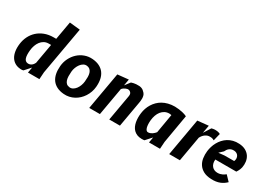

<svg xmlns="http://www.w3.org/2000/svg" viewBox="-10 -1622 3356 2437"><g transform="rotate(30 1667.5 -403.0)"><path d="M452 -450H417.5Q380.5 -450 351.8 -434Q323 -418 302.8 -391.2Q282.5 -364.5 270.2 -329.8Q258 -295 254.5 -257.5Q247 -183 259.5 -144.2Q272 -105.5 307 -100Q325 -97.5 339.5 -101.5Q354 -105.5 365.5 -114Q377 -122.5 385.8 -134Q394.5 -145.5 400.5 -158ZM373 0 387 -81 309.5 5Q305.5 6 301.8 6.8Q298 7.5 293.2 8.2Q288.5 9 281.8 9.2Q275 9.5 264.5 8.5Q219.5 5.5 185.2 -14.8Q151 -35 129.2 -70Q107.5 -105 99.8 -154Q92 -203 100 -264Q107.5 -322.5 133 -374.5Q158.5 -426.5 200.8 -465.5Q243 -504.5 301.5 -527.2Q360 -550 434.5 -550H469.5L516.5 -816L670.5 -800L547.5 -104.5L540.5 0Z M900 8.5Q840.5 3.5 797.5 -18.2Q754.5 -40 728 -76.5Q701.5 -113 691.2 -163.5Q681 -214 686.5 -276.5Q692 -338 718.5 -391.5Q745 -445 786.8 -484Q828.5 -523 883.2 -543.2Q938 -563.5 999.5 -558.5Q1059 -553.5 1102 -531.8Q1145 -510 1171.8 -473.8Q1198.5 -437.5 1209 -387.8Q1219.5 -338 1214 -276.5Q1210.5 -235.5 1197 -197.2Q1183.5 -159 1162.2 -126.2Q1141 -93.5 1112.8 -67Q1084.5 -40.5 1050.8 -22.5Q1017 -4.5 979 3.8Q941 12 900 8.5ZM1055.5 -264Q1059 -299 1058.8 -330.8Q1058.5 -362.5 1050.8 -387.2Q1043 -412 1026 -428.2Q1009 -444.5 978.5 -448.5Q953 -452 929.8 -438.8Q906.5 -425.5 888.5 -401.8Q870.5 -378 858.8 -347.5Q847 -317 844.5 -285.5Q841.5 -250 842.2 -218.2Q843 -186.5 850.8 -161.8Q858.5 -137 875.2 -121Q892 -105 920.5 -101.5Q948 -98 971.2 -111.5Q994.5 -125 1012.2 -148.5Q1030 -172 1041.2 -202.5Q1052.5 -233 1055.5 -264Z M1526.5 -563 1510 -468.5 1568 -544Q1585 -549.5 1602.5 -553.5Q1620 -557.5 1637.5 -558.5Q1664.5 -560.5 1683.8 -558.8Q1703 -557 1718 -551.2Q1733 -545.5 1745 -535.8Q1757 -526 1769.5 -512Q1783 -496.5 1788 -476.8Q1793 -457 1793.2 -436.8Q1793.5 -416.5 1790.5 -397.2Q1787.5 -378 1785 -363.5L1721 0H1564.5L1631 -378.5Q1636.5 -410.5 1624.8 -427.5Q1613 -444.5 1593.5 -450Q1585.5 -452 1574.2 -450.8Q1563 -449.5 1550 -444.2Q1537 -439 1523.8 -430Q1510.5 -421 1499 -408L1427.5 0H1271L1367 -546.5Z M2219.5 -442.5Q2209.5 -444 2201 -445Q2192.5 -446 2189 -446.5Q2151.5 -446.5 2122.8 -431Q2094 -415.5 2073.5 -389.5Q2053 -363.5 2040.8 -328.8Q2028.5 -294 2024.5 -255Q2021.5 -224.5 2022.8 -197.2Q2024 -170 2029.5 -149.2Q2035 -128.5 2045.2 -116.5Q2055.5 -104.5 2070 -104.5Q2087 -104.5 2102.2 -110.2Q2117.5 -116 2130.8 -125Q2144 -134 2154.2 -144.5Q2164.5 -155 2172 -164.5ZM2041.5 8Q2003 7.5 1974.5 -4.2Q1946 -16 1925.8 -36Q1905.5 -56 1893.2 -82.8Q1881 -109.5 1875.2 -140.2Q1869.5 -171 1869.2 -204.5Q1869 -238 1873.5 -271Q1878 -307 1890 -342.5Q1902 -378 1921.8 -410Q1941.5 -442 1968.8 -469.2Q1996 -496.5 2031.2 -516.2Q2066.5 -536 2110.2 -547.2Q2154 -558.5 2206 -558.5Q2236.5 -558 2267.5 -554Q2294.5 -550.5 2326 -543Q2357.5 -535.5 2386.5 -521.5L2315 -104.5L2308 0H2147L2161 -81L2083.5 5Q2078 6 2069 7.2Q2060 8.5 2041.5 8Z M2845 -433.5Q2836 -438.5 2828.5 -441.8Q2821 -445 2813.5 -447Q2806 -449 2797.2 -449.5Q2788.5 -450 2777 -450Q2745.5 -450 2715 -429Q2684.5 -408 2664 -368L2599.5 0H2443L2539 -546.5L2698.5 -563L2678 -447.5L2743 -550Q2747.5 -551.5 2753.8 -553Q2760 -554.5 2767 -555.8Q2774 -557 2781.2 -557.8Q2788.5 -558.5 2795 -558.5Q2822.5 -558.5 2839.8 -554.2Q2857 -550 2871.5 -542Z M3275 -68.5Q3256 -50 3234.5 -35.2Q3213 -20.5 3187 -10.2Q3161 0 3130 4.8Q3099 9.5 3061.5 8Q2991.5 5 2946.2 -19.5Q2901 -44 2875.8 -82.8Q2850.5 -121.5 2843.2 -171Q2836 -220.5 2842 -273.5Q2846 -307 2856.8 -342.2Q2867.5 -377.5 2885.5 -410Q2903.5 -442.5 2929 -470.8Q2954.5 -499 2987.2 -519.5Q3020 -540 3060.5 -550.5Q3101 -561 3149.5 -558Q3206.5 -554.5 3245.2 -532.8Q3284 -511 3305.8 -477.5Q3327.5 -444 3333.2 -402Q3339 -360 3330 -316Q3326.5 -300 3320.2 -285Q3314 -270 3307.5 -258.5Q3300 -245 3292 -233H2984.5Q2981 -202 2987.8 -177.2Q2994.5 -152.5 3009.2 -135.2Q3024 -118 3045 -109Q3066 -100 3090.5 -100Q3112 -100 3129.5 -104.5Q3147 -109 3160.8 -115.8Q3174.5 -122.5 3185 -130Q3195.5 -137.5 3203.5 -143.5ZM3201.5 -336Q3210.5 -356.5 3209.8 -376.5Q3209 -396.5 3200.5 -412.2Q3192 -428 3175.8 -438.2Q3159.5 -448.5 3137.5 -450Q3114 -451.5 3096.5 -445.8Q3079 -440 3066 -429.5Q3053 -419 3044 -405.5Q3035 -392 3028.5 -378L2974 -326.5L3062 -335.5Z"/></g></svg>

Font: B612
Style: Bold Italic
Weight: 700
Italic angle: -10°
Designer: Nicolas Chauveau, Thomas Paillot, Jonathan Favre-Lamarine, Jean-Luc Vinot
Foundry: AIRBUS
Version: Version 1.008